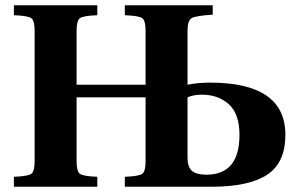

<svg xmlns="http://www.w3.org/2000/svg" viewBox="-20 -712 1146 732"><path d="M33 0V-38Q87 -40 99.5 -49.5Q112 -59 112 -97V-595Q112 -633 99.5 -642.5Q87 -652 33 -654V-692H351V-654Q297 -652 284.5 -642.5Q272 -633 272 -595V-389H535V-595Q535 -633 522.5 -642.5Q510 -652 456 -654V-692H791V-656Q725 -652 710 -642.5Q695 -633 695 -595V-389Q735 -397 781 -397Q1068 -397 1068 -198Q1068 -91 998 -45.5Q928 0 786 0H456V-38Q510 -40 522.5 -49.5Q535 -59 535 -97V-341H272V-97Q272 -59 284.5 -49.5Q297 -40 351 -38V0ZM695 -111Q695 -75 712 -60.5Q729 -46 767 -46Q893 -46 893 -198Q893 -278 852.5 -314.5Q812 -351 750 -351Q717 -351 695 -341Z"/></svg>

Font: Heuristica
Style: Bold
Weight: 700
Version: Version 1.0.2